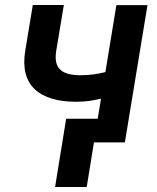

<svg xmlns="http://www.w3.org/2000/svg" viewBox="-20 -566 625 763"><path d="M566.1 -545.5H442.5L398.8 -279.5C367.2 -271.7 335.9 -267 300.8 -267C224.8 -267 192.1 -294 203.5 -364.3L233.7 -546.2H110.4L80.3 -364.3C57.5 -225.1 137.8 -161.6 283.4 -161.6C318.5 -161.6 350.1 -166.2 381.4 -174L368.3 -94.1H242.9L198.9 177.2H324.6L353.3 0H476.2Z"/></svg>

Font: Margiela Sans Semi Bold
Style: Italic
Weight: 600
Italic angle: -9.39999°
Designer: Stefan Endress, Andreas Faust
Version: Version 1.100;FEAKit 1.0